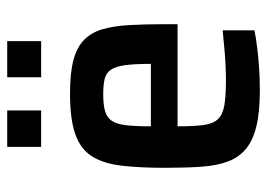

<svg xmlns="http://www.w3.org/2000/svg" viewBox="-124 -608 740 532"><g transform="rotate(-90 246.0 -342.0)"><path d="M262 8Q202 8 162.5 -1.5Q123 -11 99.5 -30.5Q76 -50 64.5 -80.5Q53 -111 50 -154.5Q47 -198 47 -254Q47 -325 53 -375.5Q59 -426 79 -457.5Q99 -489 140.5 -503.5Q182 -518 253 -518Q310 -518 345.5 -508.5Q381 -499 401.5 -479Q422 -459 431 -428Q440 -397 442.5 -353.5Q445 -310 445 -255V-220H162Q162 -175 165.5 -148.5Q169 -122 181.5 -108.5Q194 -95 219.5 -90.5Q245 -86 288 -86Q308 -86 331 -87Q354 -88 379.5 -90.5Q405 -93 428 -95V-7Q409 -3 381 0.5Q353 4 322.5 6Q292 8 262 8ZM335 -276V-294Q335 -339 331.5 -365Q328 -391 319 -404.5Q310 -418 293.5 -422Q277 -426 251 -426Q222 -426 204.5 -421Q187 -416 177.5 -402.5Q168 -389 165 -362.5Q162 -336 162 -294H353ZM105 -598V-692H206V-598ZM298 -598V-692H398V-598Z"/></g></svg>

Font: Saira SemiCondensed SemiBold
Style: Regular
Weight: 600
Width: 4
Designer: Hector Gatti with collaboration of the Omnibus-Type team
Foundry: Omnibus-Type
Version: Version 1.101